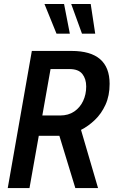

<svg xmlns="http://www.w3.org/2000/svg" viewBox="-20 -960 586 980"><path d="M19.5 0 142.5 -700H345Q539.5 -700 539.5 -532Q539.5 -471.5 518.5 -425.5Q497.5 -379.5 464.2 -347.8Q431 -316 393.5 -297L480.5 0H364.5L283 -267H178L130.5 0ZM334.5 -607.5H238L196 -370.5H286.5Q329 -370.5 358.8 -390.8Q388.5 -411 404.2 -444.5Q420 -478 420 -518.5Q420 -557.5 400.2 -582.5Q380.5 -607.5 334.5 -607.5ZM268.5 -788 207 -939.5H307L336.5 -788ZM398.5 -788 343.5 -939.5H443L466 -788Z"/></svg>

Font: Cabin Condensed SemiBold
Style: Italic
Weight: 600
Width: 3
Italic angle: -10°
Designer: Pablo Impallari
Foundry: Pablo Impallari. http://www.impallari.com Igino Marini. http://www.ikern.com
Version: Version 3.001; ttfautohint (v1.8.3)